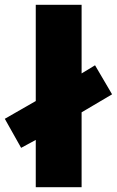

<svg xmlns="http://www.w3.org/2000/svg" viewBox="-35 -831 487 800"><path d="M114 -51H305V-363L432 -438L361 -559L305 -525V-811H114V-410L-15 -336L53 -215L114 -248Z"/></svg>

Font: Noto Sans Tamil UI Black
Style: Regular
Weight: 900
Designer: Jelle Bosma - Monotype Design Team
Foundry: Monotype Imaging Inc.
Version: Version 2.004